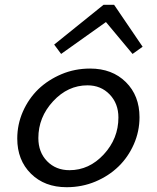

<svg xmlns="http://www.w3.org/2000/svg" viewBox="-20 -766 654 801"><path d="M52 -188Q52 -247 75.5 -300.5Q99 -354 140 -394Q181 -433 236.5 -456.5Q292 -480 356 -480Q448 -480 505 -423.5Q562 -367 562 -277Q562 -218 538.5 -164.5Q515 -111 475 -72Q434 -32 378 -8.5Q322 15 258 15Q166 15 109 -41.5Q52 -98 52 -188ZM140 -190Q140 -131 176.5 -93.5Q213 -56 270 -56Q352 -56 413 -122Q474 -188 474 -276Q474 -334 437.5 -372Q401 -410 345 -410Q263 -410 201.5 -343.5Q140 -277 140 -190ZM235 -541 206 -580 412 -746H456L575 -571L533 -541L422 -674Z"/></svg>

Font: Intel One Mono
Style: Italic
Weight: 400
Italic angle: -16°
Monospace: yes
Designer: Fred Shallcrass
Foundry: Frere-Jones Type LLC
Version: Version 1.400;hotconv 1.1.0;makeotfexe 2.6.0;FJTRelease1.4